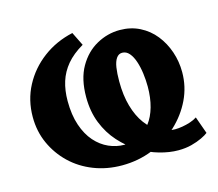

<svg xmlns="http://www.w3.org/2000/svg" viewBox="-99 -802 1074 944"><g transform="rotate(-15 438.0 -330.0)"><path d="M412 16Q335 16 268.5 -10Q202 -36 153 -83Q104 -130 76 -192Q48 -254 48 -327Q48 -413 86 -485Q124 -557 190.5 -607Q257 -657 343 -676L377 -607Q324 -576 293 -539Q262 -502 248 -457.5Q234 -413 234 -359Q234 -288 252 -235Q270 -182 300.5 -147.5Q331 -113 369.5 -96Q408 -79 448 -79Q490 -79 524 -96Q558 -113 582.5 -145Q607 -177 620 -223Q633 -269 633 -326Q633 -359 628.5 -393Q624 -427 614.5 -455.5Q605 -484 590 -501.5Q575 -519 554 -519Q536 -519 524.5 -502.5Q513 -486 508.5 -456.5Q504 -427 504 -387Q504 -315 520 -259.5Q536 -204 564 -166Q592 -128 629 -108Q666 -88 709 -88Q726 -88 746.5 -91.5Q767 -95 787 -101.5Q807 -108 822 -118L853 -31Q842 -22 819 -11Q796 0 765.5 8Q735 16 698 16Q653 16 602 1.5Q551 -13 502.5 -43Q454 -73 414 -117.5Q374 -162 350.5 -221Q327 -280 327 -354Q327 -446 362 -507Q397 -568 453 -599Q509 -630 571 -630Q627 -630 672.5 -607Q718 -584 749.5 -544.5Q781 -505 798 -455Q815 -405 815 -351Q815 -277 783.5 -211.5Q752 -146 696.5 -94.5Q641 -43 568 -13.5Q495 16 412 16Z"/></g></svg>

Font: Ysabeau Office Black
Style: Regular
Weight: 900
Designer: Christian Thalmann (Catharsis Fonts)
Version: Version 2.001;gftools[0.9.30]; featfreeze: tnum,lnum,ss02